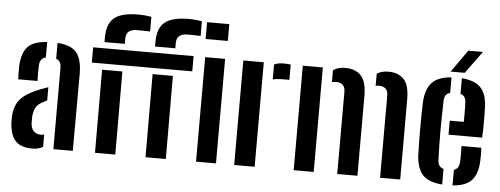

<svg xmlns="http://www.w3.org/2000/svg" viewBox="-52 -950 2862 1098"><g transform="rotate(5 1379.0 -401.5)"><path d="M32 -124Q31.5 -134.5 31.5 -147.5Q31.5 -160.5 32 -171Q35 -209 48.8 -237.5Q62.5 -266 92.2 -288.5Q122 -311 173 -331.5Q186 -336.5 198.8 -341.2Q211.5 -346 224.5 -350.5V-274.5Q218.5 -272 212.5 -268.5Q206.5 -265 200 -261.5Q168 -246 158 -221.5Q148 -197 147 -170.5Q147 -157 147 -149.8Q147 -142.5 147.5 -132.5Q150 -105.5 165.2 -90.8Q180.5 -76 207 -76Q217.5 -76 224.5 -78.5V-8.5Q201.5 7 163 7Q100 7 69 -23.5Q38 -54 32 -124ZM49 -380.5Q48 -394 47.8 -415.5Q47.5 -437 48 -457.5Q51 -529.5 83.2 -566Q115.5 -602.5 195.5 -607.5V-518.5Q179 -514.5 170 -503.2Q161 -492 160 -471Q159 -461 158.8 -441.8Q158.5 -422.5 159 -404.5Q159.5 -386.5 160 -380.5ZM284 0V-464.5Q284 -485.5 277.2 -498.2Q270.5 -511 255 -516V-607.5Q335.5 -602 366.2 -562.2Q397 -522.5 396.5 -440L395.5 0Z M522 -635.5V-662.5Q522 -741 563.8 -775.2Q605.5 -809.5 702.5 -809.5Q719 -809.5 739 -807.8Q759 -806 776.5 -803V-718.5Q759.5 -719 741 -719.5Q722.5 -720 703 -720Q671 -720 654.8 -707Q638.5 -694 638.5 -664.5V-635.5ZM812 -635.5V-662.5Q812 -741 853.8 -775.2Q895.5 -809.5 992.5 -809.5Q1009 -809.5 1029 -807.8Q1049 -806 1066.5 -803V-718.5Q1049.5 -719 1031 -719.5Q1012.5 -720 993 -720Q961 -720 944.8 -707Q928.5 -694 928.5 -664.5V-635.5ZM460 -512.5V-600H1036.5V-512.5ZM522 -477H638.5L639.5 0H523ZM812 -477H928.5L929.5 0H813ZM1096.5 -703.5V-800H1224V-703.5ZM1103 0V-600H1217.5V0Z M1322 0V-600H1439.5V0ZM1499 -506.5V-592Q1520 -603 1552 -603Q1563.5 -603 1574.5 -602.2Q1585.5 -601.5 1594 -600.5V-512.5H1553.5Q1520.5 -512.5 1499 -506.5Z M1663.5 0V-600H1778.5V0ZM2159.5 0V-470.5Q2159.5 -499 2145.5 -511.5Q2131.5 -524 2106 -524Q2095.5 -524 2088.5 -521V-591Q2101.5 -599.5 2117.5 -604Q2133.5 -608.5 2154 -608.5Q2212.5 -608.5 2243.8 -574.5Q2275 -540.5 2275 -461V0ZM1913.5 0V-470.5Q1913.5 -498.5 1900.2 -511.2Q1887 -524 1860.5 -524Q1854.5 -524 1848.8 -523.2Q1843 -522.5 1837.5 -520.5V-588.5Q1850.5 -598.5 1867.2 -603.5Q1884 -608.5 1907.5 -608.5Q1965.5 -608.5 1997.2 -574.5Q2029 -540.5 2029.5 -461V0Z M2366 -145.5Q2365 -175 2364.2 -216Q2363.5 -257 2363.5 -301.2Q2363.5 -345.5 2364.2 -385.5Q2365 -425.5 2366 -453Q2371 -529.5 2406.2 -566Q2441.5 -602.5 2516.5 -607.5V-518Q2498.5 -513.5 2491 -501.5Q2483.5 -489.5 2483 -469.5Q2481.5 -424 2480.8 -382.2Q2480 -340.5 2480 -300.2Q2480 -260 2480.8 -219Q2481.5 -178 2483 -133Q2483.5 -111 2491.5 -99Q2499.5 -87 2516.5 -82V7.5Q2438.5 2 2404.5 -34.5Q2370.5 -71 2366 -145.5ZM2576 7.5V-82Q2592 -87 2599.2 -99.2Q2606.5 -111.5 2607.5 -133.5Q2608.5 -148.5 2608.8 -170.8Q2609 -193 2607.5 -221.5H2721Q2722.5 -210 2722.8 -185.8Q2723 -161.5 2722 -145.5Q2718.5 -70 2684.8 -33.8Q2651 2.5 2576 7.5ZM2528 -279.5V-360H2608.5Q2609 -383 2609 -405.5Q2609 -428 2608.8 -445.2Q2608.5 -462.5 2607.5 -469.5Q2607 -490.5 2599.2 -502Q2591.5 -513.5 2576 -518V-607.5Q2651 -602 2684.8 -566.2Q2718.5 -530.5 2722 -457.5Q2722.5 -445.5 2723 -415.8Q2723.5 -386 2723.2 -349Q2723 -312 2721 -279.5ZM2508.5 -640 2599 -768H2683L2589.5 -640Z"/></g></svg>

Font: Big Shoulders Stencil Text Thin
Style: Bold
Weight: 700
Version: Version 2.001